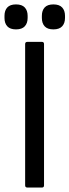

<svg xmlns="http://www.w3.org/2000/svg" viewBox="-28 -843 312 863"><path d="M43.9 -710.9Q17.6 -710.9 4.9 -724.6Q-7.8 -738.3 -7.8 -762.2V-772Q-7.8 -795.9 4.9 -809.6Q17.6 -823.2 43.9 -823.2Q70.8 -823.2 83.5 -809.3Q96.2 -795.4 96.2 -772V-762.2Q96.2 -738.8 83.5 -724.9Q70.8 -710.9 43.9 -710.9ZM211.9 -710.9Q185.5 -710.9 172.9 -724.6Q160.2 -738.3 160.2 -762.2V-772Q160.2 -795.9 172.9 -809.6Q185.5 -823.2 211.9 -823.2Q238.8 -823.2 251.5 -809.3Q264.2 -795.4 264.2 -772V-762.2Q264.2 -738.8 251.5 -724.9Q238.8 -710.9 211.9 -710.9ZM95.2 0Q85 0 85 -9.8V-645Q85 -654.8 95.2 -654.8H160.2Q169.9 -654.8 169.9 -645V-9.8Q169.9 0 160.2 0Z"/></svg>

Font: Sofia Sans
Style: Regular
Weight: 400
Designer: Botio Nikoltchev, Ani Petrova
Foundry: lettersoup
Version: Version 4.100